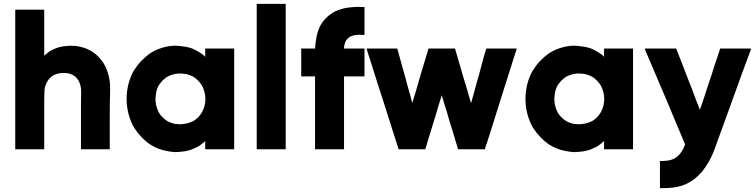

<svg xmlns="http://www.w3.org/2000/svg" viewBox="-20 -760 3894 990"><path d="M208 -472.7Q213.9 -478.5 221.7 -484.4Q228.5 -490.2 235.4 -495.1Q247.1 -502 259.8 -507.8Q271.5 -512.7 284.2 -516.6Q311.5 -523.4 331.1 -523.4Q350.6 -524.4 346.7 -524.4Q352.5 -523.4 358.4 -523.4Q363.3 -523.4 369.1 -523.4Q390.6 -520.5 410.2 -514.6Q429.7 -508.8 448.2 -498Q469.7 -485.4 486.3 -468.8Q502.9 -452.1 515.6 -431.6Q547.9 -374 547.9 -306.6Q547.9 -301.8 547.9 -297.9Q545.9 -225.6 545.9 -159.2Q545.9 -134.8 545.9 -110.4Q545.9 -85.9 545.9 -61.5Q545.9 -43 545.9 -25.4Q545.9 -7.8 545.9 9.8Q543.9 9.8 541 9.8Q538.1 9.8 536.1 9.8Q521.5 9.8 506.8 9.8Q492.2 9.8 477.5 9.8Q466.8 9.8 457 9.8Q447.3 9.8 437.5 9.8Q426.8 9.8 417 9.8Q407.2 9.8 397.5 9.8Q397.5 7.8 397.5 4.9Q397.5 2.9 397.5 0Q397.5 -33.2 397.5 -66.4Q397.5 -99.6 397.5 -132.8Q397.5 -155.3 397.5 -177.7Q397.5 -200.2 397.5 -222.7Q397.5 -252 398.4 -285.2Q399.4 -317.4 384.8 -344.7Q379.9 -352.5 374 -359.4Q367.2 -366.2 359.4 -371.1Q341.8 -380.9 326.2 -382.8Q309.6 -383.8 307.6 -383.8Q293.9 -383.8 280.3 -380.9Q266.6 -377.9 253.9 -371.1Q244.1 -365.2 236.3 -356.4Q228.5 -348.6 222.7 -337.9Q209 -313.5 209 -285.2Q208 -257.8 208 -230.5Q208 -208 208 -184.6Q208 -162.1 208 -139.6Q208 -118.2 208 -96.7Q208 -75.2 208 -53.7Q208 -38.1 208 -21.5Q208 -5.9 208 9.8Q205.1 9.8 203.1 9.8Q200.2 9.8 198.2 9.8Q183.6 9.8 168.9 9.8Q154.3 9.8 139.6 9.8Q128.9 9.8 119.1 9.8Q109.4 9.8 98.6 9.8Q88.9 9.8 79.1 9.8Q69.3 9.8 58.6 9.8Q58.6 7.8 58.6 4.9Q58.6 2.9 58.6 0Q58.6 -80.1 58.6 -159.2Q58.6 -238.3 58.6 -318.4Q58.6 -373 58.6 -427.7Q58.6 -482.4 58.6 -537.1Q58.6 -580.1 58.6 -623Q58.6 -667 58.6 -710Q61.5 -710 64.5 -710Q66.4 -710 69.3 -710Q84 -710 98.6 -710Q113.3 -710 127.9 -710Q137.7 -710 147.5 -710Q158.2 -710 168 -710Q177.7 -710 187.5 -710Q198.2 -710 208 -710Q208 -707 208 -705.1Q208 -702.1 208 -700.2Q208 -670.9 208 -641.6Q208 -612.3 208 -584Q208 -563.5 208 -543.9Q208 -523.4 208 -503.9Q208 -497.1 208 -490.2Q208 -483.4 208 -477.5Q208 -475.6 208 -474.6Q208 -473.6 208 -472.7Z M1038.1 -466.8Q1038.1 -467.8 1038.1 -467.8Q1038.1 -468.8 1038.1 -469.7Q1038.1 -474.6 1038.1 -478.5Q1038.1 -483.4 1038.1 -488.3Q1038.1 -494.1 1038.1 -499Q1038.1 -504.9 1038.1 -509.8Q1041 -509.8 1043.9 -509.8Q1045.9 -509.8 1048.8 -509.8Q1052.7 -509.8 1057.6 -509.8Q1062.5 -509.8 1067.4 -509.8Q1077.1 -509.8 1086.9 -509.8Q1097.7 -509.8 1107.4 -509.8Q1117.2 -509.8 1127 -509.8Q1137.7 -509.8 1147.5 -509.8Q1157.2 -509.8 1168 -509.8Q1177.7 -509.8 1187.5 -509.8Q1187.5 -507.8 1187.5 -504.9Q1187.5 -502.9 1187.5 -500Q1187.5 -443.4 1187.5 -386.7Q1187.5 -329.1 1187.5 -272.5Q1187.5 -233.4 1187.5 -194.3Q1187.5 -155.3 1187.5 -116.2Q1187.5 -85 1187.5 -53.7Q1187.5 -21.5 1187.5 9.8Q1185.5 9.8 1182.6 9.8Q1179.7 9.8 1177.7 9.8Q1163.1 9.8 1148.4 9.8Q1133.8 9.8 1119.1 9.8Q1108.4 9.8 1098.6 9.8Q1088.9 9.8 1079.1 9.8Q1068.4 9.8 1058.6 9.8Q1048.8 9.8 1038.1 9.8Q1038.1 7.8 1038.1 4.9Q1038.1 2.9 1038.1 0Q1038.1 -6.8 1038.1 -13.7Q1038.1 -20.5 1038.1 -26.4Q1038.1 -28.3 1038.1 -30.3Q1038.1 -31.2 1038.1 -33.2Q1031.2 -25.4 1022.5 -19.5Q1014.6 -12.7 1005.9 -6.8Q994.1 0 981.4 4.9Q969.7 10.7 957 14.6Q932.6 21.5 912.1 22.5Q892.6 24.4 885.7 24.4Q850.6 22.5 819.3 13.7Q788.1 5.9 757.8 -12.7Q731.4 -30.3 710 -52.7Q688.5 -75.2 670.9 -102.5Q633.8 -168.9 632.8 -247.1Q632.8 -249 632.8 -250Q632.8 -326.2 668 -392.6Q684.6 -419.9 706.1 -443.4Q727.5 -465.8 752.9 -484.4Q783.2 -503.9 816.4 -513.7Q849.6 -524.4 885.7 -524.4Q905.3 -523.4 924.8 -520.5Q943.4 -518.6 962.9 -512.7Q974.6 -508.8 986.3 -502.9Q998 -497.1 1008.8 -490.2Q1014.6 -486.3 1020.5 -482.4Q1026.4 -477.5 1032.2 -473.6Q1034.2 -470.7 1035.2 -469.7Q1037.1 -468.8 1038.1 -466.8ZM781.2 -250Q781.2 -247.1 782.2 -243.2Q782.2 -240.2 782.2 -237.3Q783.2 -221.7 788.1 -207Q792 -192.4 799.8 -178.7Q807.6 -165 819.3 -154.3Q830.1 -143.6 842.8 -135.7Q864.3 -124 883.8 -121.1Q902.3 -119.1 909.2 -119.1Q927.7 -120.1 945.3 -124Q961.9 -127.9 978.5 -136.7Q992.2 -145.5 1002.9 -156.2Q1013.7 -168 1021.5 -181.6Q1039.1 -212.9 1039.1 -251Q1038.1 -289.1 1020.5 -320.3Q1011.7 -334 1001 -344.7Q990.2 -356.4 976.6 -364.3Q960.9 -373 944.3 -377Q927.7 -380.9 909.2 -380.9Q906.2 -380.9 903.3 -380.9Q900.4 -380.9 897.5 -380.9Q881.8 -378.9 868.2 -375Q854.5 -371.1 840.8 -363.3Q828.1 -354.5 817.4 -343.8Q806.6 -332 797.9 -319.3Q786.1 -295.9 784.2 -274.4Q781.2 -252 781.2 -250Z M1303.7 0Q1303.7 -26.4 1303.7 -51.8Q1303.7 -78.1 1303.7 -104.5Q1303.7 -161.1 1303.7 -217.8Q1303.7 -275.4 1303.7 -332Q1303.7 -388.7 1303.7 -446.3Q1303.7 -502.9 1303.7 -559.6Q1303.7 -604.5 1303.7 -649.4Q1303.7 -695.3 1303.7 -740.2Q1306.6 -740.2 1309.6 -740.2Q1311.5 -740.2 1314.5 -740.2Q1329.1 -740.2 1343.8 -740.2Q1358.4 -740.2 1373 -740.2Q1382.8 -740.2 1392.6 -740.2Q1403.3 -740.2 1413.1 -740.2Q1422.9 -740.2 1432.6 -740.2Q1443.4 -740.2 1453.1 -740.2Q1453.1 -737.3 1453.1 -735.4Q1453.1 -732.4 1453.1 -730.5Q1453.1 -647.5 1453.1 -564.5Q1453.1 -481.4 1453.1 -398.4Q1453.1 -340.8 1453.1 -284.2Q1453.1 -227.5 1453.1 -169.9Q1453.1 -125 1453.1 -80.1Q1453.1 -35.2 1453.1 9.8Q1450.2 9.8 1448.2 9.8Q1445.3 9.8 1443.4 9.8Q1428.7 9.8 1414.1 9.8Q1399.4 9.8 1384.8 9.8Q1374 9.8 1364.3 9.8Q1354.5 9.8 1343.8 9.8Q1334 9.8 1324.2 9.8Q1314.5 9.8 1303.7 9.8Q1303.7 7.8 1303.7 4.9Q1303.7 2.9 1303.7 0Z M1604.5 -509.8Q1606.4 -542 1612.3 -571.3Q1618.2 -601.6 1632.8 -629.9Q1646.5 -653.3 1665 -670.9Q1683.6 -688.5 1708 -701.2Q1744.1 -717.8 1782.2 -721.7Q1805.7 -724.6 1830.1 -724.6Q1844.7 -724.6 1859.4 -723.6Q1859.4 -720.7 1859.4 -718.8Q1859.4 -716.8 1859.4 -713.9Q1859.4 -699.2 1859.4 -683.6Q1859.4 -668.9 1859.4 -654.3Q1859.4 -644.5 1859.4 -634.8Q1859.4 -625 1859.4 -614.3Q1859.4 -605.5 1859.4 -596.7Q1859.4 -587.9 1859.4 -579.1Q1857.4 -579.1 1854.5 -580.1Q1851.6 -580.1 1848.6 -580.1Q1844.7 -580.1 1840.8 -580.1Q1837.9 -580.1 1834 -581.1Q1823.2 -580.1 1812.5 -579.1Q1802.7 -578.1 1793 -574.2Q1784.2 -570.3 1777.3 -565.4Q1771.5 -560.5 1765.6 -553.7Q1759.8 -543.9 1756.8 -532.2Q1753.9 -521.5 1753.9 -509.8Q1763.7 -509.8 1772.5 -509.8Q1782.2 -509.8 1792 -509.8Q1799.8 -509.8 1808.6 -509.8Q1816.4 -509.8 1825.2 -509.8Q1834 -509.8 1842.8 -509.8Q1850.6 -509.8 1859.4 -509.8Q1859.4 -507.8 1859.4 -504.9Q1859.4 -502.9 1859.4 -500Q1859.4 -486.3 1859.4 -471.7Q1859.4 -458 1859.4 -443.4Q1859.4 -433.6 1859.4 -423.8Q1859.4 -415 1859.4 -405.3Q1859.4 -395.5 1859.4 -385.7Q1859.4 -376 1859.4 -366.2Q1857.4 -366.2 1854.5 -366.2Q1852.5 -366.2 1849.6 -366.2Q1837.9 -366.2 1825.2 -366.2Q1813.5 -366.2 1801.8 -366.2Q1793 -366.2 1785.2 -366.2Q1776.4 -366.2 1768.6 -366.2Q1764.6 -366.2 1760.7 -366.2Q1757.8 -366.2 1753.9 -366.2Q1753.9 -326.2 1753.9 -285.2Q1753.9 -245.1 1753.9 -205.1Q1753.9 -175.8 1753.9 -146.5Q1753.9 -117.2 1753.9 -87.9Q1753.9 -63.5 1753.9 -39.1Q1753.9 -14.6 1753.9 9.8Q1751 9.8 1749 9.8Q1746.1 9.8 1744.1 9.8Q1729.5 9.8 1714.8 9.8Q1700.2 9.8 1684.6 9.8Q1674.8 9.8 1665 9.8Q1655.3 9.8 1644.5 9.8Q1634.8 9.8 1625 9.8Q1614.3 9.8 1604.5 9.8Q1604.5 7.8 1604.5 4.9Q1604.5 2.9 1604.5 0Q1604.5 -43 1604.5 -85.9Q1604.5 -127.9 1604.5 -170.9Q1604.5 -200.2 1604.5 -229.5Q1604.5 -258.8 1604.5 -288.1Q1604.5 -307.6 1604.5 -327.1Q1604.5 -346.7 1604.5 -366.2Q1598.6 -366.2 1593.8 -366.2Q1587.9 -366.2 1582 -366.2Q1576.2 -366.2 1570.3 -366.2Q1565.4 -366.2 1559.6 -366.2Q1552.7 -366.2 1545.9 -366.2Q1539.1 -366.2 1533.2 -366.2Q1533.2 -368.2 1533.2 -371.1Q1533.2 -373 1533.2 -376Q1533.2 -389.6 1533.2 -404.3Q1533.2 -418 1533.2 -432.6Q1533.2 -442.4 1533.2 -452.1Q1533.2 -460.9 1533.2 -470.7Q1533.2 -480.5 1533.2 -490.2Q1533.2 -500 1533.2 -509.8Q1535.2 -509.8 1538.1 -509.8Q1540 -509.8 1543 -509.8Q1550.8 -509.8 1559.6 -509.8Q1567.4 -509.8 1575.2 -509.8Q1581.1 -509.8 1586.9 -509.8Q1592.8 -509.8 1597.7 -509.8Q1599.6 -509.8 1601.6 -509.8Q1602.5 -509.8 1604.5 -509.8Z M2409.2 -228.5Q2417 -254.9 2423.8 -281.2Q2431.6 -308.6 2438.5 -335Q2445.3 -358.4 2452.1 -382.8Q2458 -407.2 2464.8 -430.7Q2470.7 -450.2 2475.6 -470.7Q2481.4 -490.2 2487.3 -509.8Q2489.3 -509.8 2491.2 -509.8Q2492.2 -509.8 2494.1 -509.8Q2499 -509.8 2503.9 -509.8Q2508.8 -509.8 2513.7 -509.8Q2524.4 -509.8 2535.2 -509.8Q2545.9 -509.8 2556.6 -509.8Q2567.4 -509.8 2578.1 -509.8Q2588.9 -509.8 2599.6 -509.8Q2610.4 -509.8 2622.1 -509.8Q2632.8 -509.8 2643.6 -509.8Q2643.6 -509.8 2644.5 -508.8Q2644.5 -508.8 2644.5 -508.8Q2643.6 -505.9 2642.6 -502.9Q2641.6 -500 2640.6 -497.1Q2623 -440.4 2604.5 -382.8Q2586.9 -326.2 2568.4 -269.5Q2556.6 -230.5 2543.9 -191.4Q2531.2 -152.3 2519.5 -113.3Q2509.8 -83 2500 -51.8Q2489.3 -20.5 2479.5 9.8Q2478.5 9.8 2476.6 9.8Q2474.6 9.8 2472.7 9.8Q2459 9.8 2444.3 9.8Q2430.7 9.8 2417 9.8Q2407.2 9.8 2397.5 9.8Q2387.7 9.8 2377.9 9.8Q2369.1 9.8 2360.4 9.8Q2351.6 9.8 2341.8 9.8Q2341.8 7.8 2340.8 6.8Q2340.8 4.9 2339.8 2.9Q2329.1 -31.2 2319.3 -66.4Q2308.6 -100.6 2297.9 -134.8Q2291 -158.2 2284.2 -182.6Q2276.4 -206.1 2269.5 -229.5Q2266.6 -239.3 2263.7 -249Q2260.7 -258.8 2257.8 -268.6Q2249 -242.2 2241.2 -215.8Q2233.4 -188.5 2225.6 -162.1Q2217.8 -138.7 2210.9 -115.2Q2204.1 -91.8 2196.3 -67.4Q2190.4 -48.8 2184.6 -29.3Q2178.7 -9.8 2172.9 9.8Q2170.9 9.8 2168.9 9.8Q2167 9.8 2166 9.8Q2151.4 9.8 2137.7 9.8Q2124 9.8 2109.4 9.8Q2099.6 9.8 2090.8 9.8Q2081.1 9.8 2071.3 9.8Q2062.5 9.8 2053.7 9.8Q2043.9 9.8 2035.2 9.8Q2035.2 7.8 2034.2 6.8Q2033.2 4.9 2033.2 2.9Q2014.6 -53.7 1997.1 -110.4Q1978.5 -168 1960.9 -224.6Q1948.2 -263.7 1935.5 -302.7Q1923.8 -340.8 1911.1 -379.9Q1901.4 -412.1 1890.6 -444.3Q1880.9 -476.6 1870.1 -508.8Q1871.1 -508.8 1871.1 -509.8Q1876 -509.8 1883.8 -509.8Q1899.4 -509.8 1915 -509.8Q1930.7 -509.8 1946.3 -509.8Q1957 -509.8 1966.8 -509.8Q1977.5 -509.8 1988.3 -509.8Q1998 -509.8 2008.8 -509.8Q2018.6 -509.8 2028.3 -509.8Q2028.3 -507.8 2029.3 -505.9Q2029.3 -504.9 2030.3 -502.9Q2040 -467.8 2049.8 -432.6Q2059.6 -398.4 2069.3 -363.3Q2075.2 -338.9 2082 -315.4Q2088.9 -291 2095.7 -267.6Q2097.7 -257.8 2100.6 -248Q2103.5 -239.3 2105.5 -229.5Q2113.3 -255.9 2122.1 -282.2Q2129.9 -308.6 2137.7 -335.9Q2144.5 -359.4 2151.4 -383.8Q2158.2 -407.2 2166 -431.6Q2171.9 -451.2 2177.7 -470.7Q2183.6 -490.2 2189.5 -509.8Q2191.4 -509.8 2192.4 -509.8Q2194.3 -509.8 2196.3 -509.8Q2210 -509.8 2224.6 -509.8Q2238.3 -509.8 2252 -509.8Q2261.7 -509.8 2271.5 -509.8Q2280.3 -509.8 2290 -509.8Q2298.8 -509.8 2307.6 -509.8Q2317.4 -509.8 2326.2 -509.8Q2326.2 -507.8 2327.1 -506.8Q2327.1 -504.9 2328.1 -502.9Q2338.9 -467.8 2348.6 -432.6Q2359.4 -397.5 2369.1 -362.3Q2377 -338.9 2383.8 -314.5Q2390.6 -291 2397.5 -266.6Q2400.4 -258.8 2402.3 -251Q2405.3 -243.2 2407.2 -234.4Q2408.2 -233.4 2408.2 -231.4Q2409.2 -229.5 2409.2 -228.5Z M3094.7 -466.8Q3094.7 -467.8 3094.7 -467.8Q3094.7 -468.8 3094.7 -469.7Q3094.7 -474.6 3094.7 -478.5Q3094.7 -483.4 3094.7 -488.3Q3094.7 -494.1 3094.7 -499Q3094.7 -504.9 3094.7 -509.8Q3097.7 -509.8 3100.6 -509.8Q3102.5 -509.8 3105.5 -509.8Q3109.4 -509.8 3114.3 -509.8Q3119.1 -509.8 3124 -509.8Q3133.8 -509.8 3143.6 -509.8Q3154.3 -509.8 3164.1 -509.8Q3173.8 -509.8 3183.6 -509.8Q3194.3 -509.8 3204.1 -509.8Q3213.9 -509.8 3224.6 -509.8Q3234.4 -509.8 3244.1 -509.8Q3244.1 -507.8 3244.1 -504.9Q3244.1 -502.9 3244.1 -500Q3244.1 -443.4 3244.1 -386.7Q3244.1 -329.1 3244.1 -272.5Q3244.1 -233.4 3244.1 -194.3Q3244.1 -155.3 3244.1 -116.2Q3244.1 -85 3244.1 -53.7Q3244.1 -21.5 3244.1 9.8Q3242.2 9.8 3239.3 9.8Q3236.3 9.8 3234.4 9.8Q3219.7 9.8 3205.1 9.8Q3190.4 9.8 3175.8 9.8Q3165 9.8 3155.3 9.8Q3145.5 9.8 3135.7 9.8Q3125 9.8 3115.2 9.8Q3105.5 9.8 3094.7 9.8Q3094.7 7.8 3094.7 4.9Q3094.7 2.9 3094.7 0Q3094.7 -6.8 3094.7 -13.7Q3094.7 -20.5 3094.7 -26.4Q3094.7 -28.3 3094.7 -30.3Q3094.7 -31.2 3094.7 -33.2Q3087.9 -25.4 3079.1 -19.5Q3071.3 -12.7 3062.5 -6.8Q3050.8 0 3038.1 4.9Q3026.4 10.7 3013.7 14.6Q2989.3 21.5 2968.8 22.5Q2949.2 24.4 2942.4 24.4Q2907.2 22.5 2876 13.7Q2844.7 5.9 2814.5 -12.7Q2788.1 -30.3 2766.6 -52.7Q2745.1 -75.2 2727.5 -102.5Q2690.4 -168.9 2689.5 -247.1Q2689.5 -249 2689.5 -250Q2689.5 -326.2 2724.6 -392.6Q2741.2 -419.9 2762.7 -443.4Q2784.2 -465.8 2809.6 -484.4Q2839.8 -503.9 2873 -513.7Q2906.2 -524.4 2942.4 -524.4Q2961.9 -523.4 2981.4 -520.5Q3000 -518.6 3019.5 -512.7Q3031.2 -508.8 3043 -502.9Q3054.7 -497.1 3065.4 -490.2Q3071.3 -486.3 3077.1 -482.4Q3083 -477.5 3088.9 -473.6Q3090.8 -470.7 3091.8 -469.7Q3093.8 -468.8 3094.7 -466.8ZM2837.9 -250Q2837.9 -247.1 2838.9 -243.2Q2838.9 -240.2 2838.9 -237.3Q2839.8 -221.7 2844.7 -207Q2848.6 -192.4 2856.4 -178.7Q2864.3 -165 2876 -154.3Q2886.7 -143.6 2899.4 -135.7Q2920.9 -124 2940.4 -121.1Q2959 -119.1 2965.8 -119.1Q2984.4 -120.1 3002 -124Q3018.6 -127.9 3035.2 -136.7Q3048.8 -145.5 3059.6 -156.2Q3070.3 -168 3078.1 -181.6Q3095.7 -212.9 3095.7 -251Q3094.7 -289.1 3077.1 -320.3Q3068.4 -334 3057.6 -344.7Q3046.9 -356.4 3033.2 -364.3Q3017.6 -373 3001 -377Q2984.4 -380.9 2965.8 -380.9Q2962.9 -380.9 2960 -380.9Q2957 -380.9 2954.1 -380.9Q2938.5 -378.9 2924.8 -375Q2911.1 -371.1 2897.5 -363.3Q2884.8 -354.5 2874 -343.8Q2863.3 -332 2854.5 -319.3Q2842.8 -295.9 2840.8 -274.4Q2837.9 -252 2837.9 -250Z M3588.9 -193.4Q3599.6 -225.6 3610.4 -256.8Q3620.1 -288.1 3630.9 -320.3Q3639.6 -345.7 3648.4 -372.1Q3657.2 -398.4 3665 -424.8Q3672.9 -446.3 3679.7 -467.8Q3686.5 -488.3 3693.4 -509.8Q3695.3 -509.8 3697.3 -509.8Q3699.2 -509.8 3701.2 -509.8Q3706.1 -509.8 3710.9 -509.8Q3715.8 -509.8 3720.7 -509.8Q3731.4 -509.8 3742.2 -509.8Q3752.9 -509.8 3763.7 -509.8Q3774.4 -509.8 3785.2 -509.8Q3795.9 -509.8 3806.6 -509.8Q3817.4 -509.8 3829.1 -509.8Q3839.8 -509.8 3851.6 -509.8Q3851.6 -509.8 3851.6 -508.8Q3852.5 -508.8 3852.5 -507.8Q3851.6 -504.9 3850.6 -502Q3849.6 -499 3848.6 -496.1Q3827.1 -439.5 3806.6 -382.8Q3786.1 -326.2 3765.6 -269.5Q3751 -230.5 3737.3 -191.4Q3722.7 -152.3 3709 -113.3Q3685.5 -50.8 3663.1 12.7Q3640.6 75.2 3597.7 127.9Q3580.1 147.5 3560.5 163.1Q3540 178.7 3516.6 189.5Q3484.4 203.1 3451.2 207Q3427.7 210 3404.3 210Q3393.6 210 3382.8 210Q3382.8 207 3382.8 205.1Q3382.8 202.1 3382.8 200.2Q3382.8 185.5 3382.8 170.9Q3382.8 156.2 3382.8 141.6Q3382.8 132.8 3382.8 123Q3382.8 113.3 3382.8 103.5Q3382.8 95.7 3382.8 86.9Q3382.8 78.1 3382.8 69.3Q3385.7 70.3 3387.7 70.3Q3390.6 70.3 3392.6 70.3Q3408.2 69.3 3421.9 68.4Q3435.5 66.4 3450.2 60.5Q3460.9 56.6 3469.7 48.8Q3478.5 42 3486.3 33.2Q3495.1 21.5 3502 9.8Q3507.8 -2.9 3512.7 -15.6Q3488.3 -73.2 3463.9 -130.9Q3440.4 -188.5 3416 -246.1Q3399.4 -284.2 3382.8 -323.2Q3367.2 -361.3 3350.6 -399.4Q3338.9 -426.8 3327.1 -454.1Q3316.4 -480.5 3304.7 -507.8Q3305.7 -508.8 3306.6 -509.8Q3310.5 -509.8 3318.4 -509.8Q3335 -509.8 3350.6 -509.8Q3367.2 -509.8 3382.8 -509.8Q3393.6 -509.8 3405.3 -509.8Q3416 -509.8 3426.8 -509.8Q3436.5 -509.8 3447.3 -509.8Q3457 -509.8 3466.8 -509.8Q3467.8 -508.8 3467.8 -506.8Q3468.8 -504.9 3468.8 -503.9Q3484.4 -465.8 3499 -426.8Q3513.7 -388.7 3528.3 -350.6Q3538.1 -324.2 3548.8 -298.8Q3558.6 -272.5 3568.4 -246.1Q3572.3 -237.3 3575.2 -228.5Q3579.1 -219.7 3582 -210.9Q3584 -207 3585.9 -202.1Q3587.9 -198.2 3588.9 -193.4Z"/></svg>

Font: LeFont
Style: Bold
Weight: 800
Designer: Leryon MEDIA
Version: Version 1.0